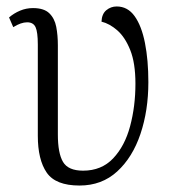

<svg xmlns="http://www.w3.org/2000/svg" viewBox="-20 -564 538 594"><path d="M226 10Q152 10 124.5 -30Q97 -70 97 -144V-426Q97 -465 90 -480Q83 -495 64 -495Q45 -495 21 -480L8 -510Q23 -523 42 -531Q61 -539 82 -539Q116 -539 132.5 -523Q149 -507 154 -481Q159 -455 159 -424V-148Q159 -90 175 -63Q191 -36 237 -36Q294 -36 330 -74Q366 -112 382.5 -173.5Q399 -235 399 -305Q399 -369 383 -409Q367 -449 343 -470Q319 -491 294 -497Q295 -521 309 -532.5Q323 -544 341 -544Q375 -544 396.5 -514Q418 -484 428.5 -431Q439 -378 439 -310Q439 -222 414.5 -149.5Q390 -77 342.5 -33.5Q295 10 226 10Z"/></svg>

Font: Noto Serif SemiCondensed Light
Style: Regular
Weight: 300
Width: 4
Designer: Monotype Design Team
Foundry: Monotype Imaging Inc.
Version: Version 2.013